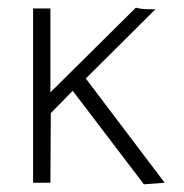

<svg xmlns="http://www.w3.org/2000/svg" viewBox="-20 -475 478 499"><path d="M354 4 169 -239 112 -181 111 0H66V-453H111V-235L333 -455Q348 -451 368 -451H384L203 -271L408 0Z"/></svg>

Font: Inconsolata SemiCondensed Light
Style: Regular
Weight: 300
Width: 4
Monospace: yes
Designer: Raph Levien, Cyreal, Brenton Simpson
Foundry: Raph Levien, Cyreal, Google
Version: Version 3.100; ttfautohint (v1.8.4.7-5d5b)